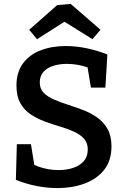

<svg xmlns="http://www.w3.org/2000/svg" viewBox="-20 -948 641 980"><path d="M183 -527Q183 -495 203 -474.5Q223 -454 255.5 -440Q288 -426 327 -413.5Q366 -401 405 -386Q444 -371 476.5 -348Q509 -325 529 -289.5Q549 -254 549 -201Q549 -128 511.5 -81Q474 -34 411.5 -11Q349 12 274 12Q222 12 167.5 1.5Q113 -9 61 -30L66 -212H138L155 -106Q215 -80 280 -80Q321 -80 354.5 -91.5Q388 -103 408 -126Q428 -149 428 -185Q428 -219 408.5 -240.5Q389 -262 356.5 -276.5Q324 -291 285 -302.5Q246 -314 207 -328.5Q168 -343 135.5 -365Q103 -387 83.5 -422Q64 -457 64 -511Q64 -579 97 -624Q130 -669 187 -691Q244 -713 315 -713Q418 -713 528 -670L518 -501H444L427 -604Q375 -622 321 -622Q285 -622 253.5 -612.5Q222 -603 202.5 -582Q183 -561 183 -527ZM169 -748 129 -796 272 -922 341 -928 493 -796 452 -748 309 -837Z"/></svg>

Font: Bitter SemiBold
Style: Regular
Weight: 600
Designer: Sol Matas, and Bitter project Authors
Foundry: Sol Matas
Version: Version 2.001